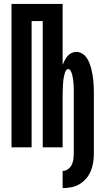

<svg xmlns="http://www.w3.org/2000/svg" viewBox="-20 -755 540 984"><path d="M301 209V121Q316 121 328.5 112Q341 103 347.5 90Q354 77 356 62Q358 47 358 32V-276Q358 -283 358 -289.5Q358 -296 358 -303Q358 -310 357.5 -316.5Q357 -323 356.5 -330Q356 -337 355 -343.5Q354 -350 353 -356.5Q352 -363 350.5 -369.5Q349 -376 346.5 -382.5Q344 -389 340 -395Q336 -401 330 -401Q323 -401 319 -395Q315 -389 313 -382.5Q311 -376 309.5 -369.5Q308 -363 306.5 -356.5Q305 -350 304.5 -343.5Q304 -337 303.5 -330Q303 -323 302.5 -316.5Q302 -310 302 -303Q302 -296 301.5 -289.5Q301 -283 301 -276V0H199V-647H142V0H39V-735H301V-423Q306 -435 312 -446.5Q318 -458 326.5 -468Q335 -478 347 -483.5Q359 -489 371 -489Q387 -489 401 -480.5Q415 -472 424 -459Q433 -446 438.5 -431.5Q444 -417 448 -401.5Q452 -386 454.5 -370.5Q457 -355 458.5 -339.5Q460 -324 460.5 -308Q461 -292 461 -276V32Q461 55 457.5 77.5Q454 100 445.5 121Q437 142 422 159.5Q407 177 388 188.5Q369 200 346.5 204.5Q324 209 301 209Z"/></svg>

Font: Iosevka SS04
Style: Bold
Weight: 700
Monospace: yes
Designer: Belleve Invis
Foundry: Belleve Invis
Version: Version 19.0.0; ttfautohint (v1.8.4)